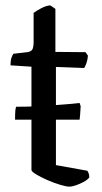

<svg xmlns="http://www.w3.org/2000/svg" viewBox="-20 -694 381 714"><path d="M36 -249Q36 -271 37 -282Q38 -293 40 -297Q55 -297 81.5 -297.5Q108 -298 138.5 -300Q169 -302 198 -304Q227 -306 248 -308Q269 -310 276 -311L280 -299Q279 -279 278 -267.5Q277 -256 276 -249ZM238 0Q226 0 203 -7Q180 -14 156 -24.5Q132 -35 114.5 -45.5Q97 -56 97 -62V-446L19 -451Q19 -469 23 -480Q27 -491 30 -494L81 -500Q96 -502 100.5 -510.5Q105 -519 105 -538V-646Q117 -655 134.5 -664Q152 -673 167 -674L186 -661V-501L298 -500L307 -487Q306 -472 301.5 -459.5Q297 -447 293 -441L188 -445V-80L305 -59Q307 -56 309.5 -50Q312 -44 312 -34Q305 -25 291 -17.5Q277 -10 262.5 -5Q248 0 238 0Z"/></svg>

Font: Texturina 12pt
Style: Regular
Weight: 400
Designer: Guillermo Torres Carreño
Foundry: Omnibus-Type
Version: Version 1.002